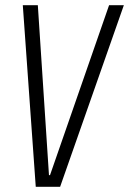

<svg xmlns="http://www.w3.org/2000/svg" viewBox="-20 -720 498 741"><path d="M68 -700H126L169 -44H173L401 -700H458L212 1H118Z"/></svg>

Font: Pathway Extreme Condensed Thin
Style: Italic
Weight: 250
Width: 3
Italic angle: -8°
Version: Version 1.001;gftools[0.9.26]